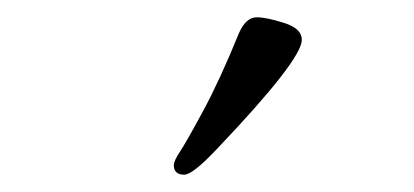

<svg xmlns="http://www.w3.org/2000/svg" viewBox="-20 -682 479 222"><path d="M181 -491Q181 -496 188 -506.5Q195 -517 214.5 -553Q234 -589 256 -643Q264 -662 277 -662Q288 -662 308.5 -655.5Q329 -649 329 -636Q329 -613 232 -511Q203 -480 193 -480Q181 -480 181 -491Z"/></svg>

Font: OFL Sorts Mill Goudy TT
Style: Regular
Weight: 500
Version: Version 003.000